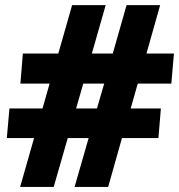

<svg xmlns="http://www.w3.org/2000/svg" viewBox="-20 -734 703 754"><path d="M59.1 0 113.8 -191.9H6.8L17.1 -308.1H147L174.8 -405.8H60.1L69.8 -523.9H209L263.2 -713.9H395L340.8 -523.9H422.9L477.1 -713.9H608.9L555.2 -523.9H663.1L652.8 -405.8H521L493.2 -308.1H611.8L602.1 -191.9H459L404.8 0H272.9L328.1 -191.9H246.1L190.9 0ZM278.8 -308.1H360.8L389.2 -405.8H307.1Z"/></svg>

Font: Open Sans ExtraBold
Style: Italic
Weight: 800
Italic angle: -12°
Designer: Monotype Design Team
Foundry: Monotype Imaging Inc.
Version: Version 3.000; ttfautohint (v1.8.4)